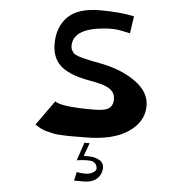

<svg xmlns="http://www.w3.org/2000/svg" viewBox="-71 -928 1266 1312"><g transform="rotate(5 562.5 -272.5)"><path d="M796 -839 779 -721Q774 -721 724 -732.5Q674 -744 607 -739Q398 -723 389 -611Q387 -591 393.5 -576Q400 -561 408.5 -552Q417 -543 439.5 -535Q462 -527 477 -523.5Q492 -520 528 -512Q537 -510 542 -509L608 -496Q746 -468 840.5 -399.5Q935 -331 935 -236Q935 -128 831 -57Q727 14 536 14Q525 14 477.5 14.5Q430 15 418.5 14.5Q407 14 370.5 12.5Q334 11 318.5 7Q303 3 276.5 -3Q250 -9 230 -19.5Q210 -30 190 -44L311 -213Q354 -180 572 -180Q648 -180 674 -195Q708 -213 709 -260Q710 -301 679.5 -326.5Q649 -352 575 -367L508 -380Q384 -405 328 -458Q272 -511 272 -605Q272 -722 342 -791Q412 -860 561 -860Q702 -860 796 -839ZM492 175 534 51H570L537 141H572Q615 141 648 161Q681 181 674 227Q667 268 636 291.5Q605 315 556 315H486L499 255Q525 261 558 261Q588 261 610 248Q632 235 632 221Q632 198 619 185.5Q606 173 593 171Q580 169 561 169Q532 169 492 175Z"/></g></svg>

Font: OpenDyslexic
Style: Regular
Weight: 400
Designer: Abbie Gonzalez
Version: Version 0.920;hotconv 1.0.109;makeotfexe 2.5.65596